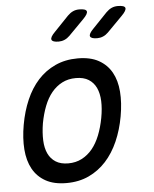

<svg xmlns="http://www.w3.org/2000/svg" viewBox="-55 -831 710 888"><g transform="rotate(-5 300.0 -387.5)"><path d="M218 10Q160 10 121.5 -11.5Q83 -33 62 -71Q41 -109 37 -161.5Q33 -214 44 -276Q55 -338 77.5 -390Q100 -442 134 -479.5Q168 -517 214.5 -538.5Q261 -560 319 -560Q378 -560 416.5 -538.5Q455 -517 476 -479.5Q497 -442 501 -390Q505 -338 494 -276Q483 -214 460 -161.5Q437 -109 402.5 -71Q368 -33 322 -11.5Q276 10 218 10ZM234 -80Q269 -80 297 -94.5Q325 -109 346 -134.5Q367 -160 381.5 -196.5Q396 -233 404 -276Q412 -319 410.5 -354.5Q409 -390 397 -415.5Q385 -441 362 -455.5Q339 -470 303 -470Q267 -470 239 -455.5Q211 -441 190 -415.5Q169 -390 155 -354Q141 -318 133 -275Q126 -232 127.5 -196Q129 -160 141 -134.5Q153 -109 176 -94.5Q199 -80 234 -80ZM418 -645Q389 -645 385 -656.5Q381 -668 404 -691L471 -761Q483 -773 496 -779Q509 -785 525 -785Q556 -785 559.5 -773.5Q563 -762 539 -738L469 -667Q458 -656 445 -650.5Q432 -645 418 -645ZM239 -645Q210 -645 206 -656.5Q202 -668 225 -691L292 -761Q304 -773 317 -779Q330 -785 346 -785Q377 -785 380.5 -773.5Q384 -762 360 -738L290 -667Q279 -656 266 -650.5Q253 -645 239 -645Z"/></g></svg>

Font: Maple Mono Normal NL
Style: Italic
Weight: 400
Italic angle: -10°
Monospace: yes
Designer: subframe7536
Version: Version 7.000